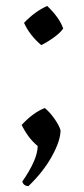

<svg xmlns="http://www.w3.org/2000/svg" viewBox="-20 -476 284 647"><path d="M184 -37Q184 -2 155 50.5Q126 103 76 151Q60 151 55 136Q107 61 107 16Q75 -10 53 -55Q92 -97 131 -112Q149 -97 164.5 -74.5Q180 -52 184 -37ZM119 -324Q80 -357 61 -399Q97 -437 139 -456Q180 -417 193 -380Q184 -366 161 -349.5Q138 -333 119 -324Z"/></svg>

Font: Rosarivo
Style: Regular
Weight: 400
Designer: Pablo Ugerman
Foundry: Pablo Ugerman
Version: Version 1.003